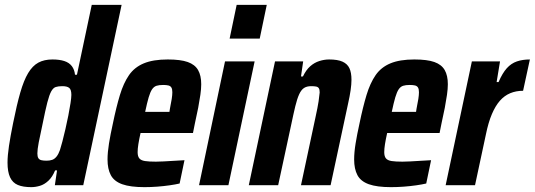

<svg xmlns="http://www.w3.org/2000/svg" viewBox="-20 -763 2203 791"><path d="M109 8Q75 8 53.5 -1Q32 -10 21.5 -32.5Q11 -55 11 -93Q11 -122 17 -162Q23 -202 34 -256Q49 -331 63.5 -381.5Q78 -432 96 -462Q114 -492 138 -505Q162 -518 196 -518Q225 -518 245 -511.5Q265 -505 276 -490.5Q287 -476 289 -455H297L358 -743H481L323 0H206L215 -61H207Q196 -34 179.5 -18.5Q163 -3 144.5 2.5Q126 8 109 8ZM172 -101Q185 -101 195 -104.5Q205 -108 213 -118Q221 -128 227 -145Q231 -157 237 -180Q243 -203 249.5 -231Q256 -259 261.5 -287Q267 -315 270.5 -338Q274 -361 274 -372Q274 -394 265 -401Q256 -408 237 -408Q220 -408 209.5 -404.5Q199 -401 191 -386.5Q183 -372 175 -341Q167 -310 156 -255Q145 -205 139.5 -176Q134 -147 134 -131Q134 -118 138 -111.5Q142 -105 150.5 -103Q159 -101 172 -101Z M575 8Q517 8 483.5 -4Q450 -16 436.5 -41.5Q423 -67 423 -106Q423 -135 429 -172Q435 -209 445 -254Q459 -322 474 -371.5Q489 -421 511.5 -453.5Q534 -486 572.5 -502Q611 -518 671 -518Q724 -518 753.5 -507.5Q783 -497 796 -474.5Q809 -452 809 -416Q809 -397 805.5 -372.5Q802 -348 796.5 -319Q791 -290 783 -255L775 -215H559Q553 -188 550 -169Q547 -150 547 -136Q547 -119 554 -110.5Q561 -102 577.5 -99.5Q594 -97 622 -97Q634 -97 654 -98Q674 -99 696.5 -100.5Q719 -102 740 -103L720 -7Q703 -3 678.5 0.5Q654 4 627.5 6Q601 8 575 8ZM578 -302H678L680 -315Q685 -339 687.5 -355.5Q690 -372 690 -383Q690 -396 686 -402.5Q682 -409 673.5 -411Q665 -413 652 -413Q635 -413 624.5 -409.5Q614 -406 606.5 -395Q599 -384 592.5 -362Q586 -340 578 -302Z M926 -604 955 -743H1079L1050 -604ZM800 0 907 -510H1029L921 0Z M1005 0 1113 -510H1229L1220 -448H1228Q1241 -475 1258 -490Q1275 -505 1295.5 -511.5Q1316 -518 1336 -518Q1371 -518 1391 -509Q1411 -500 1419.5 -482Q1428 -464 1428 -434Q1428 -416 1424.5 -391.5Q1421 -367 1414 -336L1342 0H1220L1280 -281Q1289 -322 1292.5 -345.5Q1296 -369 1297 -382Q1297 -394 1293.5 -399.5Q1290 -405 1282 -406.5Q1274 -408 1262 -408Q1244 -408 1232.5 -400.5Q1221 -393 1212.5 -374.5Q1204 -356 1196.5 -325Q1189 -294 1179 -246L1126 0Z M1591 8Q1533 8 1499.5 -4Q1466 -16 1452.5 -41.5Q1439 -67 1439 -106Q1439 -135 1445 -172Q1451 -209 1461 -254Q1475 -322 1490 -371.5Q1505 -421 1527.5 -453.5Q1550 -486 1588.5 -502Q1627 -518 1687 -518Q1740 -518 1769.5 -507.5Q1799 -497 1812 -474.5Q1825 -452 1825 -416Q1825 -397 1821.5 -372.5Q1818 -348 1812.5 -319Q1807 -290 1799 -255L1791 -215H1575Q1569 -188 1566 -169Q1563 -150 1563 -136Q1563 -119 1570 -110.5Q1577 -102 1593.5 -99.5Q1610 -97 1638 -97Q1650 -97 1670 -98Q1690 -99 1712.5 -100.5Q1735 -102 1756 -103L1736 -7Q1719 -3 1694.5 0.5Q1670 4 1643.5 6Q1617 8 1591 8ZM1594 -302H1694L1696 -315Q1701 -339 1703.5 -355.5Q1706 -372 1706 -383Q1706 -396 1702 -402.5Q1698 -409 1689.5 -411Q1681 -413 1668 -413Q1651 -413 1640.5 -409.5Q1630 -406 1622.5 -395Q1615 -384 1608.5 -362Q1602 -340 1594 -302Z M1816 0 1924 -510H2040L2026 -425H2034Q2050 -462 2068 -482Q2086 -502 2109.5 -510Q2133 -518 2163 -518L2135 -389Q2106 -389 2082 -379Q2058 -369 2039.5 -348Q2021 -327 2006.5 -293Q1992 -259 1982 -210L1937 0Z"/></svg>

Font: Saira Condensed
Style: Bold Italic
Weight: 700
Width: 3
Italic angle: -12°
Designer: Hector Gatti with collaboration of the Omnibus-Type team
Foundry: Omnibus-Type
Version: Version 1.101